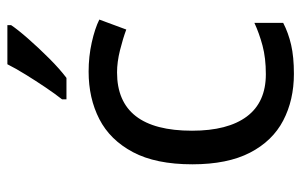

<svg xmlns="http://www.w3.org/2000/svg" viewBox="-168 -638 816 520"><g transform="rotate(-90 240.0 -378.0)"><path d="M300 10Q229 10 173.5 -19Q118 -48 86.5 -109Q55 -170 55 -265Q55 -364 88 -426Q121 -488 177.5 -517Q234 -546 306 -546Q347 -546 385 -537.5Q423 -529 447 -517L420 -444Q396 -453 364 -461Q332 -469 304 -469Q146 -469 146 -266Q146 -169 184.5 -117.5Q223 -66 299 -66Q343 -66 376.5 -75Q410 -84 438 -97V-19Q411 -5 378.5 2.5Q346 10 300 10ZM432 -756Q420 -738 395 -709.5Q370 -681 341.5 -652.5Q313 -624 289 -606H231V-618Q246 -637 263.5 -663Q281 -689 298 -716.5Q315 -744 326 -766H432Z"/></g></svg>

Font: Noto Sans Mende Kikakui
Style: Regular
Weight: 400
Designer: Monotype Design Team
Foundry: Monotype Imaging Inc.
Version: Version 2.003; ttfautohint (v1.8.4.7-5d5b)